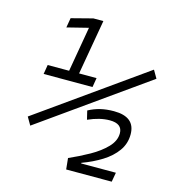

<svg xmlns="http://www.w3.org/2000/svg" viewBox="-104 -782 795 871"><g transform="rotate(15 293.0 -346.0)"><path d="M285.6 0.5 280.3 -51.8Q328.1 -72.8 373.8 -98.4Q419.4 -124 449 -154.8Q478.5 -185.5 478.5 -220.7Q478.5 -266.1 419.4 -266.1Q372.6 -266.1 318.4 -241.7L308.6 -282.7Q334.5 -296.9 363.5 -304Q392.6 -311 427.2 -311Q526.9 -311 526.9 -228.5Q526.9 -185.1 502.4 -150.9Q478 -116.7 436.5 -90.8Q395 -64.9 344.2 -46.4V-43.5H507.3L499.5 0.5ZM74.7 -391.6 82 -435.5H182.6L219.2 -647L119.6 -622.1L127.4 -667.5L227.5 -693.4H274.4L229.5 -435.5H311.5L304.2 -391.6ZM76.7 -149.4 55.2 -186.5 553.2 -540 574.7 -502.9Z"/></g></svg>

Font: Cascadia Mono PL ExtraLight
Style: Italic
Weight: 200
Italic angle: -10°
Monospace: yes
Designer: Aaron Bell
Foundry: Saja Typeworks
Version: Version 2404.023; ttfautohint (v1.8.4)